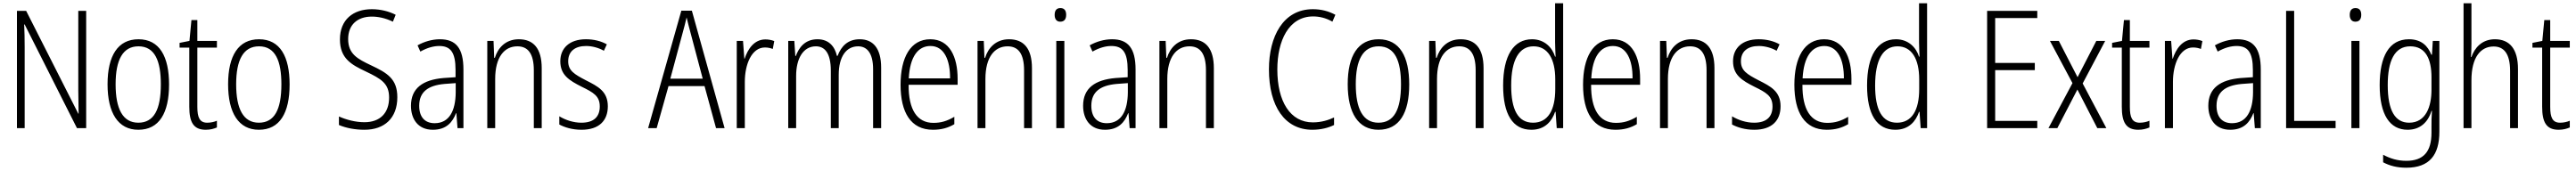

<svg xmlns="http://www.w3.org/2000/svg" viewBox="-20 -780 15666 1041"><path d="M504 0V-714H456V-230C456 -193 458 -138 458 -88H456L139 -714H83V0H130V-493C130 -547 129 -588 127 -631H130L448 0Z M1008 -266C1008 -434 951 -541 822 -541C697 -541 634 -441 634 -267C634 -93 698 10 821 10C948 10 1008 -92 1008 -266ZM683 -267C683 -416 727 -498 822 -498C922 -498 958 -408 958 -267C958 -113 916 -33 821 -33C726 -33 683 -118 683 -267Z M1240 -33C1194 -33 1180 -65 1180 -129V-490H1299V-531H1180V-658H1144L1132 -531L1072 -519V-490H1131V-130C1131 -37 1156 10 1231 10C1259 10 1280 4 1299 -4V-45C1283 -38 1262 -33 1240 -33Z M1741 -266C1741 -434 1684 -541 1555 -541C1430 -541 1367 -441 1367 -267C1367 -93 1431 10 1554 10C1681 10 1741 -92 1741 -266ZM1416 -267C1416 -416 1460 -498 1555 -498C1655 -498 1691 -408 1691 -267C1691 -113 1649 -33 1554 -33C1459 -33 1416 -118 1416 -267Z M2396 -188C2396 -300 2335 -336 2235 -383C2155 -421 2097 -451 2097 -542C2097 -629 2153 -679 2241 -679C2277 -679 2322 -671 2369 -648L2386 -690C2345 -711 2294 -724 2241 -724C2127 -724 2047 -660 2047 -540C2047 -424 2117 -386 2204 -345C2298 -300 2346 -272 2346 -186C2346 -92 2291 -36 2196 -36C2142 -36 2085 -51 2041 -71V-19C2086 0 2140 10 2196 10C2318 10 2396 -61 2396 -188Z M2655 -541C2608 -541 2560 -527 2519 -504L2536 -466C2579 -490 2617 -500 2651 -500C2720 -500 2750 -461 2750 -354V-310L2676 -305C2551 -294 2479 -243 2479 -136C2479 -56 2521 10 2612 10C2695 10 2732 -37 2753 -91H2755L2762 0H2798V-357C2798 -487 2752 -541 2655 -541ZM2683 -269 2751 -274V-217C2750 -106 2712 -30 2623 -30C2563 -30 2529 -68 2529 -136C2529 -219 2581 -260 2683 -269Z M3135 -541C3052 -541 3007 -486 2989 -428H2985L2981 -531H2943V0H2991V-299C2991 -433 3047 -498 3126 -498C3190 -498 3226 -454 3226 -352V0H3274V-365C3274 -486 3223 -541 3135 -541Z M3676 -133C3676 -224 3616 -254 3543 -291C3472 -328 3435 -350 3435 -407C3435 -468 3477 -500 3544 -500C3582 -500 3623 -488 3652 -471L3670 -510C3635 -530 3591 -541 3543 -541C3442 -541 3387 -486 3387 -407C3387 -323 3442 -290 3517 -252C3588 -217 3627 -196 3627 -132C3627 -70 3592 -33 3515 -33C3467 -33 3419 -49 3381 -72V-22C3413 -5 3459 10 3516 10C3622 10 3676 -45 3676 -133Z M4334 0H4386L4187 -715H4123L3921 0H3973L4045 -256H4264ZM4179 -580 4253 -301H4056L4131 -580C4140 -613 4148 -643 4155 -674C4163 -642 4170 -612 4179 -580Z M4634 -540C4564 -540 4526 -478 4508 -423H4506L4498 -531H4460V0H4509V-282C4509 -389 4551 -491 4631 -491C4650 -491 4666 -487 4679 -482L4688 -530C4671 -537 4651 -540 4634 -540Z M5208 -541C5136 -541 5096 -500 5073 -440H5069C5056 -497 5020 -541 4951 -541C4872 -541 4837 -487 4819 -439H4816L4810 -531H4773V0H4821V-318C4821 -422 4863 -498 4941 -498C4993 -498 5032 -460 5032 -349V0H5080V-324C5080 -436 5126 -498 5198 -498C5251 -498 5289 -458 5289 -359V0H5338V-368C5338 -487 5288 -541 5208 -541Z M5637 -541C5516 -541 5456 -429 5456 -264C5456 -96 5518 10 5653 10C5705 10 5746 -2 5783 -24V-69C5739 -43 5702 -32 5656 -32C5556 -32 5504 -113 5505 -264H5803V-300C5803 -432 5755 -541 5637 -541ZM5638 -500C5721 -500 5758 -414 5757 -303H5506C5513 -435 5562 -500 5638 -500Z M6116 -541C6033 -541 5988 -486 5970 -428H5966L5962 -531H5924V0H5972V-299C5972 -433 6028 -498 6107 -498C6171 -498 6207 -454 6207 -352V0H6255V-365C6255 -486 6204 -541 6116 -541Z M6428 -731C6402 -731 6393 -713 6393 -689C6393 -665 6404 -648 6427 -648C6452 -648 6463 -664 6463 -690C6463 -713 6454 -731 6428 -731ZM6452 -531H6403V0H6452Z M6742 -541C6695 -541 6647 -527 6606 -504L6623 -466C6666 -490 6704 -500 6738 -500C6807 -500 6837 -461 6837 -354V-310L6763 -305C6638 -294 6566 -243 6566 -136C6566 -56 6608 10 6699 10C6782 10 6819 -37 6840 -91H6842L6849 0H6885V-357C6885 -487 6839 -541 6742 -541ZM6770 -269 6838 -274V-217C6837 -106 6799 -30 6710 -30C6650 -30 6616 -68 6616 -136C6616 -219 6668 -260 6770 -269Z M7222 -541C7139 -541 7094 -486 7076 -428H7072L7068 -531H7030V0H7078V-299C7078 -433 7134 -498 7213 -498C7277 -498 7313 -454 7313 -352V0H7361V-365C7361 -486 7310 -541 7222 -541Z M7965 -680C8002 -680 8043 -671 8082 -648L8100 -690C8057 -713 8012 -724 7963 -724C7782 -724 7696 -557 7696 -358C7696 -132 7793 10 7960 10C8012 10 8058 -2 8092 -19V-65C8060 -50 8017 -35 7963 -35C7825 -35 7747 -163 7747 -357C7747 -530 7815 -680 7965 -680Z M8549 -266C8549 -434 8492 -541 8363 -541C8238 -541 8175 -441 8175 -267C8175 -93 8239 10 8362 10C8489 10 8549 -92 8549 -266ZM8224 -267C8224 -416 8268 -498 8363 -498C8463 -498 8499 -408 8499 -267C8499 -113 8457 -33 8362 -33C8267 -33 8224 -118 8224 -267Z M8862 -541C8779 -541 8734 -486 8716 -428H8712L8708 -531H8670V0H8718V-299C8718 -433 8774 -498 8853 -498C8917 -498 8953 -454 8953 -352V0H9001V-365C9001 -486 8950 -541 8862 -541Z M9292 10C9375 10 9417 -43 9436 -99H9439L9446 0H9485V-760H9436V-524C9436 -496 9438 -467 9439 -435H9436C9419 -490 9372 -541 9296 -541C9184 -541 9120 -442 9120 -259C9120 -85 9178 10 9292 10ZM9302 -33C9210 -33 9169 -113 9169 -259C9169 -416 9217 -498 9305 -498C9391 -498 9437 -422 9437 -297V-238C9437 -110 9393 -33 9302 -33Z M9787 -541C9666 -541 9606 -429 9606 -264C9606 -96 9668 10 9803 10C9855 10 9896 -2 9933 -24V-69C9889 -43 9852 -32 9806 -32C9706 -32 9654 -113 9655 -264H9953V-300C9953 -432 9905 -541 9787 -541ZM9788 -500C9871 -500 9908 -414 9907 -303H9656C9663 -435 9712 -500 9788 -500Z M10266 -541C10183 -541 10138 -486 10120 -428H10116L10112 -531H10074V0H10122V-299C10122 -433 10178 -498 10257 -498C10321 -498 10357 -454 10357 -352V0H10405V-365C10405 -486 10354 -541 10266 -541Z M10807 -133C10807 -224 10747 -254 10674 -291C10603 -328 10566 -350 10566 -407C10566 -468 10608 -500 10675 -500C10713 -500 10754 -488 10783 -471L10801 -510C10766 -530 10722 -541 10674 -541C10573 -541 10518 -486 10518 -407C10518 -323 10573 -290 10648 -252C10719 -217 10758 -196 10758 -132C10758 -70 10723 -33 10646 -33C10598 -33 10550 -49 10512 -72V-22C10544 -5 10590 10 10647 10C10753 10 10807 -45 10807 -133Z M11072 -541C10951 -541 10891 -429 10891 -264C10891 -96 10953 10 11088 10C11140 10 11181 -2 11218 -24V-69C11174 -43 11137 -32 11091 -32C10991 -32 10939 -113 10940 -264H11238V-300C11238 -432 11190 -541 11072 -541ZM11073 -500C11156 -500 11193 -414 11192 -303H10941C10948 -435 10997 -500 11073 -500Z M11505 10C11588 10 11630 -43 11649 -99H11652L11659 0H11698V-760H11649V-524C11649 -496 11651 -467 11652 -435H11649C11632 -490 11585 -541 11509 -541C11397 -541 11333 -442 11333 -259C11333 -85 11391 10 11505 10ZM11515 -33C11423 -33 11382 -113 11382 -259C11382 -416 11430 -498 11518 -498C11604 -498 11650 -422 11650 -297V-238C11650 -110 11606 -33 11515 -33Z M12368 0V-44H12112V-353H12353V-397H12112V-670H12368V-714H12063V0Z M12582 -274 12436 0H12490L12612 -235L12733 0H12788L12644 -272L12781 -531H12727L12613 -310L12499 -531H12445Z M12991 -33C12945 -33 12931 -65 12931 -129V-490H13050V-531H12931V-658H12895L12883 -531L12823 -519V-490H12882V-130C12882 -37 12907 10 12982 10C13010 10 13031 4 13050 -4V-45C13034 -38 13013 -33 12991 -33Z M13318 -540C13248 -540 13210 -478 13192 -423H13190L13182 -531H13144V0H13193V-282C13193 -389 13235 -491 13315 -491C13334 -491 13350 -487 13363 -482L13372 -530C13355 -537 13335 -540 13318 -540Z M13584 -541C13537 -541 13489 -527 13448 -504L13465 -466C13508 -490 13546 -500 13580 -500C13649 -500 13679 -461 13679 -354V-310L13605 -305C13480 -294 13408 -243 13408 -136C13408 -56 13450 10 13541 10C13624 10 13661 -37 13682 -91H13684L13691 0H13727V-357C13727 -487 13681 -541 13584 -541ZM13612 -269 13680 -274V-217C13679 -106 13641 -30 13552 -30C13492 -30 13458 -68 13458 -136C13458 -219 13510 -260 13612 -269Z M13881 0H14182V-44H13930V-714H13881Z M14303 -731C14277 -731 14268 -713 14268 -689C14268 -665 14279 -648 14302 -648C14327 -648 14338 -664 14338 -690C14338 -713 14329 -731 14303 -731ZM14327 -531H14278V0H14327Z M14628 -541C14507 -541 14450 -436 14450 -262C14450 -81 14512 10 14620 10C14695 10 14744 -35 14765 -105H14768C14765 -68 14765 -41 14765 -10V28C14765 144 14716 199 14612 199C14558 199 14514 185 14471 162V208C14511 229 14555 241 14612 241C14753 241 14813 163 14813 22V-531H14773L14768 -447H14764C14743 -500 14704 -541 14628 -541ZM14636 -498C14731 -498 14765 -418 14765 -310V-233C14765 -133 14732 -33 14629 -33C14544 -33 14499 -107 14499 -262C14499 -407 14539 -498 14636 -498Z M15008 -514V-760H14960V0H15008V-291C15008 -433 15065 -497 15143 -497C15204 -497 15243 -455 15243 -349V0H15291V-360C15291 -482 15240 -541 15151 -541C15070 -541 15027 -487 15008 -433H15005C15007 -459 15008 -481 15008 -514Z M15547 -33C15501 -33 15487 -65 15487 -129V-490H15606V-531H15487V-658H15451L15439 -531L15379 -519V-490H15438V-130C15438 -37 15463 10 15538 10C15566 10 15587 4 15606 -4V-45C15590 -38 15569 -33 15547 -33Z"/></svg>

Font: Noto Sans Armenian Condensed ExtraLight
Style: Regular
Weight: 200
Width: 3
Designer: Monotype Design Team
Foundry: Monotype Imaging Inc.
Version: Version 2.008